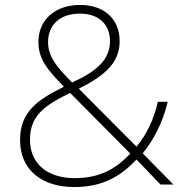

<svg xmlns="http://www.w3.org/2000/svg" viewBox="-20 -745 748 775"><path d="M304 -725C203 -725 135 -666 135 -575C135 -505 174 -461 238 -395C126 -340 61 -290 61 -180C61 -58 150 10 280 10C398 10 469 -36 531 -101L628 0H680L556 -126C602 -183 637 -251 657 -334H617C601 -262 570 -199 531 -153L298 -387C398 -437 463 -489 463 -579C463 -670 398 -725 304 -725ZM303 -690C377 -690 424 -648 424 -579C424 -503 368 -456 271 -412C209 -475 174 -516 174 -575C174 -646 223 -690 303 -690ZM263 -370 506 -125C449 -65 386 -26 281 -26C173 -26 101 -83 101 -181C101 -278 159 -319 263 -370Z"/></svg>

Font: Noto Sans Georgian ExtraLight
Style: Regular
Weight: 200
Designer: Monotype Design Team, Akaki Razmadze
Foundry: Google LLC
Version: Version 2.005